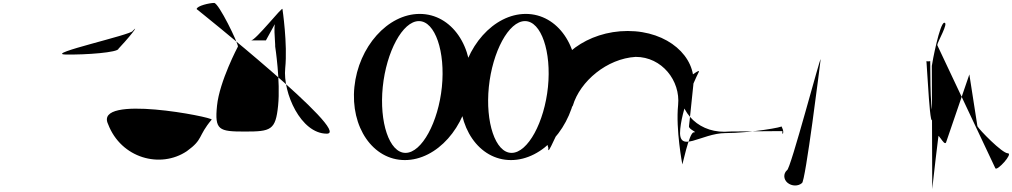

<svg xmlns="http://www.w3.org/2000/svg" viewBox="-20 -906 6925 1314"><path d="M888.3 -694.6C887.2 -669.6 283.4 -536 426.8 -533C570.3 -530 789.8 -547.4 790.8 -572.4C814.4 -597.4 856.6 -644.1 883.6 -678.5C910.6 -712.8 911.8 -719.6 888.3 -694.6Z M1428.5 -87.2C1446.1 -102.9 620 -266 719.8 -56.2C808.7 177.1 1078 250 1258.7 128.6C1373.4 46 1331.6 28 1428.5 -87.2Z M1325.7 -843.9C1325.7 -843.9 2394.8 8.8 2216.5 8.8C2038.1 8.8 1914.9 -271.6 1931.9 -438.9C1948.9 -606.2 1913.1 -843.9 1913.1 -843.9C1915.4 -866.4 1729.6 -629.4 1698.2 -629.4C1698.1 -629.4 1799.9 -629.4 1799.7 -629.4C1799.5 -629.4 1875.9 -767.9 1875.7 -767.9C1844.3 -767.9 1865.6 -609.9 1863.3 -587.4C1863.3 -587.4 1900.2 -349.7 1883.2 -182.4C1866.2 -15.1 1834.1 -5.7 1655.7 -5.7C1477.4 -5.7 1448.2 -15.1 1465.2 -182.4C1482.1 -349.7 1608.3 -587.4 1608.3 -587.4C1610.6 -609.9 1476.9 -885.9 1445.6 -885.9C1414.2 -885.9 1328 -866.4 1325.7 -843.9Z M2599.5 -310.9C2623.9 -550.7 2735.1 -761.6 2846.9 -761.6C2958.6 -761.6 3028.5 -550.7 3004.1 -310.9C2979.8 -71.1 2867 140.3 2755.2 140.3C2643.5 140.3 2575.2 -71.1 2599.5 -310.9ZM2405.4 -310.9C2377.5 -36.1 2531.9 189.5 2750.8 189.5C2969.6 189.5 3170.3 -36.1 3198.2 -310.9C3226.1 -585.6 3071.2 -810.8 2852.4 -810.8C2633.5 -810.8 2433.3 -585.6 2405.4 -310.9Z M3325.5 -310.9C3349.9 -550.7 3461.1 -761.6 3572.9 -761.6C3684.6 -761.6 3754.5 -550.7 3730.1 -310.9C3705.8 -71.1 3593 140.3 3481.2 140.3C3369.5 140.3 3301.2 -71.1 3325.5 -310.9ZM3131.4 -310.9C3103.5 -36.1 3257.9 189.5 3476.8 189.5C3695.6 189.5 3896.3 -36.1 3924.2 -310.9C3952.1 -585.6 3797.2 -810.8 3578.4 -810.8C3359.5 -810.8 3159.3 -585.6 3131.4 -310.9Z M4695.1 -42C4695.1 -42 4700.4 -82.8 4725 -325C4744.4 -516.8 4552.9 -693.9 4275.7 -693.9C3998.5 -693.9 3772 -516.8 3752.6 -325C3727.9 -82.8 3724.9 -42 3724.9 -42C3722.6 -19.5 3656.4 0 3687.7 0C3719.1 0 3730.7 124 3733 101.5C3724.2 187.5 3787.3 -15.7 3900.3 -183C3949.8 -350.3 4134.2 -505.2 4330.7 -516.7C4509.1 -516.7 4637.8 -354.3 4620.8 -187C4603.8 -19.7 4649.6 218 4649.6 218C4647.3 240.5 4695.9 0 4727.3 0C4758.6 0 4692.9 -19.5 4695.1 -42Z M4763.9 -416.7C4766.1 -439.2 4629.1 -323.2 4629.1 -323.2C4624.8 -126 4772.1 13.5 4974.8 -6C5211.8 -8.5 5352.6 -8.6 5336.6 -8.6C5330.1 -8.6 5337.2 29.2 5340.4 -2.2C5341.1 -24 5321.4 -51.2 5327 -42.7C5355 -37.7 5113 4.8 4945.7 4.8C4778.4 4.8 4617.2 155.1 4635.4 -23.2C4653.5 -201.6 4763.8 -416.7 4763.9 -416.7Z M5596 -498C5600.1 -544.5 5388.9 259 5365.9 259C5340.7 281.2 5340.9 321 5369.8 345C5398.7 369 5442.9 369.5 5468.1 347C5491.1 347 5593.5 -474 5596 -498Z M6319.5 -488.2C6322 -512.2 6348.7 101 6365.8 -138.7C6342.8 -138.7 6348 -512.2 6345.7 -488.2C6345.4 -486.7 6340.7 -486.2 6332.4 -486.2C6324 -486.2 6319.4 -486.7 6319.5 -488.2Z M6791.9 245.5C6789.6 240.6 6394.3 -597.5 6394.3 -597.5C6395.9 -620 6474.1 -750.5 6442.8 -750.5C6411.4 -750.5 6359.5 -477.5 6357.2 -455C6356.8 -454.8 6360 388 6360 388C6359.2 396.2 6405.4 -26 6410.4 -19.3C6414.6 -7.9 6341.8 0 6366.5 0C6405.7 0 6438.4 92.5 6454.2 70L6614 -396.7L6669.2 -42C6680.5 -19.5 6838 143 6877.2 143C6916.4 143 6803 267.7 6791.9 245.5Z"/></svg>

Font: AnarchicType
Style: Slant
Weight: 400
Version: Version Something